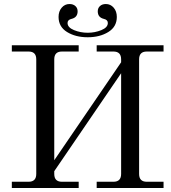

<svg xmlns="http://www.w3.org/2000/svg" viewBox="-20 -939 856 959"><path d="M272.5 -854.5Q272.5 -882.3 288.1 -900.6Q303.7 -918.9 327.1 -918.9Q345.2 -918.9 356.4 -908.9Q367.7 -898.9 367.7 -882.3Q367.7 -852.1 337.4 -844.7Q317.4 -840.3 317.4 -824.2Q317.4 -801.8 349.6 -788.6Q381.8 -775.4 418 -775.4Q454.1 -775.4 486.3 -788.6Q518.6 -801.8 518.6 -824.2Q518.6 -840.3 498.5 -844.7Q468.3 -852.1 468.3 -882.3Q468.3 -898.9 479.5 -908.9Q490.7 -918.9 508.8 -918.9Q532.2 -918.9 547.9 -900.6Q563.5 -882.3 563.5 -854.5Q563.5 -805.2 521 -779.1Q478.5 -752.9 418 -752.9Q357.4 -752.9 314.9 -779.1Q272.5 -805.2 272.5 -854.5ZM39.1 0V-31.2H123Q161.1 -31.2 161.1 -70.3V-642.6Q161.1 -681.6 123 -681.6H39.1V-712.9H373V-681.6H289.1Q251 -681.6 251 -642.6V-138.7L585 -627.9V-642.6Q585 -681.6 546.9 -681.6H462.9V-712.9H796.9V-681.6H712.9Q674.8 -681.6 674.8 -642.6V-70.3Q674.8 -31.2 712.9 -31.2H796.9V0H462.9V-31.2H546.9Q585 -31.2 585 -70.3V-573.2L251 -84V-70.3Q251 -31.2 289.1 -31.2H373V0Z"/></svg>

Font: Theano Modern
Style: Regular
Weight: 400
Designer: Alexey Kryukov
Version: Version 2.00